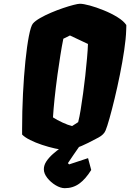

<svg xmlns="http://www.w3.org/2000/svg" viewBox="-20 -776 681 1005"><path d="M328.1 10.3Q302.2 8.8 268.3 1.2Q234.4 -6.3 200 -17.8Q165.5 -29.3 137.7 -43.2Q109.9 -57.1 95.7 -71.8V-100.1Q95.7 -192.9 100.3 -285.4Q105 -377.9 113 -456.5Q121.1 -535.2 131.3 -587.6Q141.6 -640.1 152.3 -652.8Q164.6 -667 190.2 -681.6Q215.8 -696.3 247.3 -709.7Q278.8 -723.1 309.8 -733.6Q340.8 -744.1 364.7 -750.2Q388.7 -756.3 398.4 -756.3Q416 -756.3 450.2 -747.1Q484.4 -737.8 523.4 -721.9Q562.5 -706.1 595 -686Q627.4 -666 641.1 -645Q641.1 -644.5 641.1 -635.3Q641.1 -626 640.6 -619.1Q639.2 -573.7 630.1 -512.9Q621.1 -452.1 607.9 -386.7Q594.7 -321.3 580.3 -261.5Q565.9 -201.7 553.2 -156.7Q540.5 -111.8 532.7 -93.3Q523.9 -71.3 495.6 -56.2Q467.3 -41 441.9 -28.3Q405.3 -10.3 379.6 -1.2Q354 7.8 328.1 10.3ZM357.4 -116.2 389.2 -136.7Q396.5 -165.5 402.3 -202.1Q408.2 -238.8 415 -287.6Q420.9 -330.1 426.3 -378.4Q431.6 -426.8 435.5 -471.2Q439.5 -515.6 440.4 -545.9L346.2 -590.3L311.5 -573.2Q303.2 -532.7 295.9 -485.6Q288.6 -438.5 280.8 -384.3Q271.5 -315.4 265.6 -259.3Q259.8 -203.1 257.3 -161.6Q278.3 -147.9 307.4 -134.5Q336.4 -121.1 357.4 -116.2ZM319.3 209Q296.9 209 271.2 193.6Q245.6 178.2 227.5 155.3Q209.5 132.3 209.5 109.9Q209.5 88.4 223.1 68.1Q236.8 47.9 257.3 29.8Q277.8 11.7 299.3 -2.9Q320.8 -17.6 336.4 -27.3L432.1 -61.5Q419.4 -43.9 401.1 -17.8Q382.8 8.3 365 34.2Q347.2 60.1 335.4 78.1L341.8 84.5L440.9 51.8L457.5 113.8Q427.7 161.6 394.8 185.3Q361.8 209 319.3 209Z"/></svg>

Font: Fruktur
Style: Italic
Weight: 400
Italic angle: -8°
Designer: Viktoriya Grabowska, Eben Sorkin
Foundry: Viktoriya Grabowska
Version: Version 1.008; ttfautohint (v1.8.4.7-5d5b)